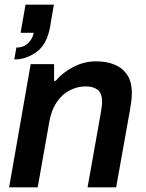

<svg xmlns="http://www.w3.org/2000/svg" viewBox="-20 -800 624 820"><path d="M19 0 111 -526H211V-455H218Q247 -490 293 -514Q339 -538 391 -538Q434 -538 468 -524.5Q502 -511 522.5 -481.5Q543 -452 543 -403Q543 -385 540.5 -365.5Q538 -346 534 -324L476 0H354L410 -315Q412 -329 414 -341.5Q416 -354 416 -365Q416 -402 397 -416.5Q378 -431 346 -431Q310 -431 277.5 -414Q245 -397 222.5 -364Q200 -331 191 -282L141 0ZM41 -546 50 -597Q82 -597 101 -616.5Q120 -636 124 -660H68L89 -780H210L194 -686Q181 -611 136.5 -578.5Q92 -546 41 -546Z"/></svg>

Font: Archivo Variable SemiBold
Style: Italic
Weight: 600
Italic angle: -10°
Designer: Hector Gatti
Foundry: Omnibus-Type
Version: Version 2.001